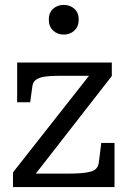

<svg xmlns="http://www.w3.org/2000/svg" viewBox="-20 -763 510 783"><path d="M126 -55H258Q290 -55 313 -57Q336 -59 351 -63.5Q366 -68 373.5 -77Q381 -86 383 -100L393 -180H447V0H33V-60L343 -454H237Q204 -454 181 -452.5Q158 -451 143.5 -446Q129 -441 121.5 -433Q114 -425 112 -411L103 -346H50V-508H436V-453ZM240 -622Q214 -622 196.5 -638.5Q179 -655 179 -683Q179 -711 196.5 -727Q214 -743 240 -743Q266 -743 283.5 -727Q301 -711 301 -683Q301 -655 283.5 -638.5Q266 -622 240 -622Z"/></svg>

Font: Roboto Serif 20pt
Style: Regular
Weight: 400
Designer: Greg Gazdowicz
Foundry: Commercial Type
Version: Version 1.008